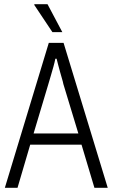

<svg xmlns="http://www.w3.org/2000/svg" viewBox="-20 -889 533 909"><path d="M3 0 211 -686H281L490 0H427L366 -204H123L63 0ZM139 -257H351L280 -491Q278 -502 273.5 -516.5Q269 -531 264.5 -548Q260 -565 255.5 -581.5Q251 -598 248 -611H242Q239 -595 233 -573.5Q227 -552 220.5 -530Q214 -508 209 -491ZM275 -737H228L142 -866L143 -869H205Z"/></svg>

Font: Archivo Condensed ExtraLight
Style: Regular
Weight: 250
Width: 3
Designer: Hector Gatti
Foundry: Omnibus-Type
Version: Version 2.001